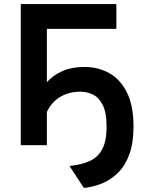

<svg xmlns="http://www.w3.org/2000/svg" viewBox="-20 -720 736 952"><path d="M83 0V-700H557V-577H212.5V-312.5Q243.5 -347.5 290 -367.8Q336.5 -388 399 -388Q467 -388 522 -357.2Q577 -326.5 609.5 -261.2Q642 -196 642 -92.5Q642 -12 621.8 44Q601.5 100 566.5 135.2Q531.5 170.5 487.5 188.8Q443.5 207 396 212L324.5 103Q383.5 97 424.5 78.5Q465.5 60 487 19.8Q508.5 -20.5 508.5 -91Q508.5 -162 489.2 -199.8Q470 -237.5 440.2 -251.5Q410.5 -265.5 378 -265.5Q324.5 -265.5 280.2 -240.5Q236 -215.5 212.5 -165V0Z"/></svg>

Font: Overpass
Style: Bold
Weight: 700
Designer: Delve Withrington, Dave Bailey, Thomas Jockin
Foundry: Delve Fonts LLC
Version: Version 4.000; ttfautohint (v1.8.3)